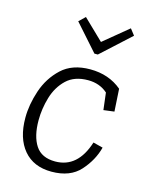

<svg xmlns="http://www.w3.org/2000/svg" viewBox="-104 -736 649 816"><g transform="rotate(15 220.0 -328.0)"><path d="M248 -522 146 -637 173 -663 262 -577 370 -666 391 -639 263 -522ZM252 -406Q192 -406 157 -372.5Q122 -339 107 -288.5Q92 -238 92 -187Q92 -117 118.5 -76.5Q145 -36 205 -36Q304 -36 342 -156L385 -145Q370 -87 326.5 -38.5Q283 10 201 10Q122 10 78.5 -41.5Q35 -93 35 -183Q35 -241 56 -303.5Q77 -366 123.5 -409.5Q170 -453 249 -453Q331 -453 388 -405L394 -306L347 -300L338 -375Q303 -406 252 -406Z"/></g></svg>

Font: Zilla Slab Light
Style: Italic
Weight: 300
Italic angle: -6°
Designer: Typotheque.com
Foundry: Typotheque type foundry
Version: Version 1.1; 2017; ttfautohint (v1.6)